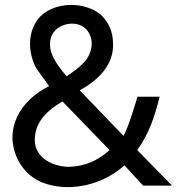

<svg xmlns="http://www.w3.org/2000/svg" viewBox="-20 -761 725 778"><path d="M484 -91 560 -9H677L536 -153C586 -222 606 -289 627 -369H537C527 -334 494 -228 480 -211L303 -395C376 -435 443 -497 438 -588C437 -634 420 -671 389 -701C323 -756 204 -755 143 -694C90 -638 92 -549 127 -484L179 -412C62 -355 -7 -237 52 -115C75 -68 116 -31 167 -16C275 18 402 -16 484 -91ZM209 -643C242 -670 297 -675 329 -643C365 -604 355 -545 320 -508C300 -486 275 -469 250 -452C230 -475 204 -508 192 -537C177 -573 178 -615 209 -643ZM233 -350 424 -153C377 -110 323 -87 261 -85C197 -85 121 -119 121 -194C121 -269 174 -315 233 -350Z"/></svg>

Font: Bithumb Trading Sans Medium
Style: Regular
Weight: 500
Designer: Ham Hyungwon
Foundry: Bithumb
Version: Version 1.200;FEAKit 1.0